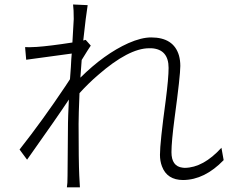

<svg xmlns="http://www.w3.org/2000/svg" viewBox="-20 -801 1040 848"><path d="M958 -148.4 967.8 -93.8Q883.8 -6.8 789.1 -5.9Q717.8 -5.9 695.3 -66.4Q686.5 -89.8 686.5 -117.2Q686.5 -170.9 711.9 -357.4Q724.6 -456.1 724.6 -501Q724.6 -583 649.4 -587.9Q643.6 -587.9 638.7 -587.9Q548.8 -587.9 413.1 -469.7Q370.1 -432.6 331.1 -389.6Q327.1 -292 327.1 -253.9Q327.1 -88.9 330.1 -25.4L333 26.4H275.4Q278.3 11.7 278.3 -24.4Q279.3 -73.2 279.3 -142.6Q280.3 -210.9 280.3 -258.8Q280.3 -276.4 284.2 -361.3Q239.3 -293 99.6 -95.7L66.4 -140.6Q168 -269.5 268.6 -419.9Q281.2 -438.5 289.1 -451.2Q290 -468.8 293 -504.9Q294.9 -545.9 296.9 -564.5Q118.2 -540 95.7 -537.1L90.8 -592.8Q109.4 -591.8 142.6 -593.8Q199.2 -597.7 299.8 -613.3Q305.7 -716.8 305.7 -716.8Q305.7 -758.8 302.7 -781.2L367.2 -778.3Q359.4 -730.5 347.7 -622.1L358.4 -625L380.9 -599.6Q377 -592.8 366.2 -577.1Q348.6 -549.8 340.8 -536.1Q339.8 -523.4 337.9 -497.1Q335.9 -470.7 335 -458Q440.4 -562.5 546.9 -610.4Q604.5 -635.7 647.5 -635.7Q747.1 -635.7 770.5 -555.7Q776.4 -534.2 776.4 -509.8Q776.4 -466.8 751 -279.3Q737.3 -174.8 737.3 -128.9Q737.3 -66.4 786.1 -60.5Q791 -59.6 795.9 -59.6Q877.9 -60.5 958 -148.4Z"/></svg>

Font: Taipei Sans TC Beta Light
Style: Regular
Weight: 300
Designer: JT Foundry
Foundry: JT Foundry
Version: Version 1.000